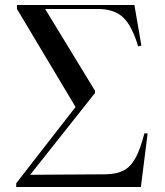

<svg xmlns="http://www.w3.org/2000/svg" viewBox="-20 -750 662 770"><path d="M45 0V-15L283 -321L48 -714V-730H519L547 -567L534 -564Q509 -648 473 -681Q437 -714 372 -714H161L361 -386V-377L101 -49L405 -51Q448 -52 476 -66.5Q504 -81 523.5 -116.5Q543 -152 559 -215H572L545 0Z"/></svg>

Font: Display Regular
Style: Regular
Weight: 400
Designer: Latin by Veronika Burian and Jose Scaglione. Greek by Irene Vlachou. Cyrillic by Vera Evstafieva.
Foundry: TypeTogether
Version: Version 3.002